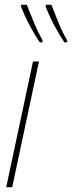

<svg xmlns="http://www.w3.org/2000/svg" viewBox="-20 -783 301 803"><path d="M6 0 118 -526H143L31 0ZM146 -606H158V-614Q139 -648 123.5 -685Q108 -722 92 -763H68V-756Q82 -718 104.5 -676Q127 -634 146 -606ZM249 -606H261V-614Q241 -648 226 -685Q211 -722 195 -763H171V-756Q185 -718 207.5 -676Q230 -634 249 -606Z"/></svg>

Font: Noto Sans Display Condensed Thin
Style: Italic
Weight: 250
Width: 3
Italic angle: -12°
Designer: Monotype Design Team
Foundry: Monotype Imaging Inc.
Version: Version 1.900